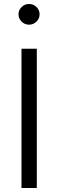

<svg xmlns="http://www.w3.org/2000/svg" viewBox="-20 -945 293 965"><path d="M88 0V-700H165V0ZM125.9 -821Q104 -821 88.5 -836.5Q73 -852 73 -873Q73 -894.5 88.6 -909.7Q104.2 -925 126.1 -925Q148 -925 163.5 -909.7Q179 -894.5 179 -873Q179 -852 163.4 -836.5Q147.8 -821 125.9 -821Z"/></svg>

Font: Red Hat Text VF
Style: Regular
Weight: 300
Designer: Pentagram, MCKL
Foundry: Pentagram, MCKL
Version: Version 1.023